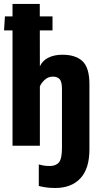

<svg xmlns="http://www.w3.org/2000/svg" viewBox="-32 -731 498 963"><path d="M113.8 -578.6H231.4V-648.9H129.4H-7.3L-11.7 -578.6ZM416.5 -309.1Q416.5 -390.6 382.3 -423.6Q348.1 -456.5 280.8 -456.5Q239.3 -456.5 209.5 -441.2Q179.7 -425.8 168 -397.9L167.5 -711.4H30.8V0H168V-297.9Q176.3 -316.9 193.6 -331.8Q210.9 -346.7 232.9 -346.7Q255.4 -346.7 267.1 -334Q278.8 -321.3 278.8 -284.7V11.7Q278.8 64.9 263.7 83.3Q248.5 101.6 217.8 101.6Q195.8 101.6 182.9 98.6Q169.9 95.7 162.6 93.8V201.7Q174.8 205.1 195.6 208.5Q216.3 211.9 245.1 211.9Q326.2 211.9 371.3 163.3Q416.5 114.7 416.5 19Z"/></svg>

Font: Roboto Flex Super Cond Bold
Style: Regular
Weight: 700
Width: 3
Designer: Berlow after Robertson
Foundry: Google
Version: Version 3.000